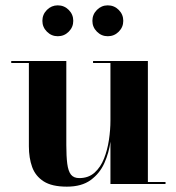

<svg xmlns="http://www.w3.org/2000/svg" viewBox="-20 -688 660 718"><path d="M230 10Q174 10 143.2 -9.8Q112.5 -29.5 100.2 -63.5Q88 -97.5 88 -141V-452.5H22V-460H228V-145.5Q228 -103.5 231.5 -76Q235 -48.5 245.2 -35.2Q255.5 -22 276.5 -22Q311 -22 333.8 -42.5Q356.5 -63 369.2 -95.5Q382 -128 387.5 -165.5Q393 -203 393 -237L399 -239Q399 -202.5 393.2 -159.5Q387.5 -116.5 370.2 -78Q353 -39.5 319.2 -14.8Q285.5 10 230 10ZM393 0V-452.5H328V-460H533V-7.5H599V0ZM383 -552.5Q359.5 -552.5 342.5 -569.5Q325.5 -586.5 325.5 -610Q325.5 -634 342.5 -651Q359.5 -668 383 -668Q407 -668 424 -651Q441 -634 441 -610Q441 -586.5 424 -569.5Q407 -552.5 383 -552.5ZM196 -552.5Q172.5 -552.5 155.5 -569.5Q138.5 -586.5 138.5 -610Q138.5 -634 155.5 -651Q172.5 -668 196 -668Q220 -668 237 -651Q254 -634 254 -610Q254 -586.5 237 -569.5Q220 -552.5 196 -552.5Z"/></svg>

Font: Bodoni Moda 28pt
Style: Bold
Weight: 700
Designer: Owen Earl
Foundry: indestructible type
Version: Version 2.005